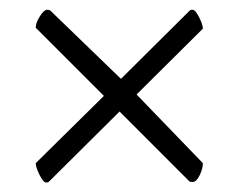

<svg xmlns="http://www.w3.org/2000/svg" viewBox="-20 -439 493 396"><path d="M194.3 -241.2 53.7 -381.8Q53.7 -392.1 62.3 -405.5Q70.8 -418.9 77.1 -418.9Q82 -418.9 84 -417Q227.5 -278.3 229.5 -276.4L371.1 -417Q373 -418.9 377 -418.9Q382.8 -418.9 390.6 -403.6Q398.4 -388.2 398.4 -379.9Q264.6 -247.1 261.7 -244.1L398.4 -102.5Q398.4 -90.8 391.6 -77.1Q384.8 -63.5 377 -63.5Q372.1 -63.5 370.1 -65.4L226.6 -209L81.1 -64.5Q79.1 -62.5 75.2 -62.5Q69.3 -62.5 61.5 -78.4Q53.7 -94.2 53.7 -102.5Q190.4 -237.3 194.3 -241.2Z"/></svg>

Font: Amiri
Style: Regular
Weight: 400
Designer: Khaled Hosny
Version: Version 000.108